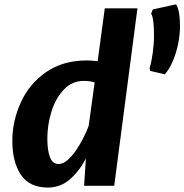

<svg xmlns="http://www.w3.org/2000/svg" viewBox="-20 -836 830 864"><path d="M722 -501.5 656 -517 653 -529Q662 -558.5 667.5 -598.5Q673 -638.5 673 -677.5Q673 -714.5 669.8 -739.8Q666.5 -765 660 -774L667.5 -793.5L772 -816.5Q781 -804.5 785.5 -778.2Q790 -752 790 -718.5Q790 -680.5 781.8 -639.5Q773.5 -598.5 758.2 -562.2Q743 -526 722 -501.5ZM195.5 8Q112.5 8 74 -49.5Q35.5 -107 35.5 -201.5Q35.5 -292.5 74 -375.5Q111.5 -459 187.5 -511.5Q263.5 -564 370.5 -564Q393.5 -564 419.5 -560.5L451.5 -798.5H598.5L494 0H358.5L366.5 -123.5Q340 -70 296.8 -31Q253.5 8 195.5 8ZM244 -98Q264 -98 284.2 -115.8Q304.5 -133.5 323 -160.8Q341.5 -188 356 -217.2Q370.5 -246.5 379 -269.5L406 -465Q385 -472 357.5 -472Q304.5 -472 268 -433.5Q230.5 -394.5 211.8 -334.5Q193 -274.5 193 -212Q193 -159.5 204.8 -128.8Q216.5 -98 244 -98Z"/></svg>

Font: Merriweather Sans Italic
Style: Bold
Weight: 700
Italic angle: -7.5°
Designer: Eben Sorkin
Foundry: Eben Sorkin
Version: Version 1.008; ttfautohint (v1.7.19-72a1) -l 8 -r 50 -G 200 